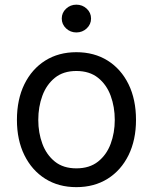

<svg xmlns="http://www.w3.org/2000/svg" viewBox="-20 -771 640 803"><path d="M299.3 11.7Q225.1 11.7 169.2 -23.4Q113.3 -58.6 82 -122.1Q50.8 -185.5 50.8 -269.5Q50.8 -355 82 -418.7Q113.3 -482.4 169.2 -517.6Q225.1 -552.7 299.3 -552.7Q374 -552.7 430.2 -517.6Q486.3 -482.4 517.6 -418.7Q548.8 -355 548.8 -269.5Q548.8 -185.5 517.6 -122.1Q486.3 -58.6 430.2 -23.4Q374 11.7 299.3 11.7ZM299.3 -66.9Q354.5 -66.9 390.1 -95.2Q425.8 -123.5 442.9 -169.7Q460 -215.8 460 -269.5Q460 -323.7 442.9 -370.4Q425.8 -417 390.1 -445.6Q354.5 -474.1 299.3 -474.1Q244.6 -474.1 209.5 -445.6Q174.3 -417 157.2 -370.6Q140.1 -324.2 140.1 -269.5Q140.1 -215.8 157.2 -169.7Q174.3 -123.5 209.5 -95.2Q244.6 -66.9 299.3 -66.9ZM299.3 -635.3Q274.4 -635.3 256.3 -652.3Q238.3 -669.4 238.3 -693.4Q238.3 -717.8 256.3 -734.6Q274.4 -751.5 299.3 -751.5Q324.7 -751.5 342.8 -734.6Q360.8 -717.8 360.8 -693.4Q360.8 -669.4 342.8 -652.3Q324.7 -635.3 299.3 -635.3Z"/></svg>

Font: Adwaita Sans
Style: Regular
Weight: 400
Designer: Rasmus Andersson
Foundry: rsms
Version: Version 4.001;git-9221beed3